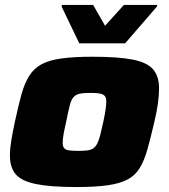

<svg xmlns="http://www.w3.org/2000/svg" viewBox="-20 -747 683 775"><path d="M289 8Q185 8 126 -4Q67 -16 43.5 -43.5Q20 -71 20 -120Q20 -146 25.5 -179.5Q31 -213 40 -255Q54 -320 66.5 -365.5Q79 -411 98 -441Q117 -471 147.5 -487.5Q178 -504 227.5 -511Q277 -518 353 -518Q457 -518 515.5 -506.5Q574 -495 598 -467Q622 -439 622 -391Q622 -364 617.5 -330Q613 -296 603 -255Q588 -190 575 -144Q562 -98 543.5 -68Q525 -38 494 -22Q463 -6 413.5 1Q364 8 289 8ZM296 -138Q319 -138 333.5 -140Q348 -142 357 -148.5Q366 -155 372.5 -167.5Q379 -180 384.5 -201.5Q390 -223 397 -255Q403 -284 406 -303.5Q409 -323 409 -338Q409 -353 402.5 -360Q396 -367 382.5 -369.5Q369 -372 345 -372Q317 -372 301 -368.5Q285 -365 276 -354Q267 -343 261 -319.5Q255 -296 247 -255Q240 -225 236.5 -204.5Q233 -184 233 -171Q233 -156 239 -149Q245 -142 259 -140Q273 -138 296 -138ZM300 -572 229 -720 230 -727H356L404 -643L480 -727H615L613 -720L485 -572Z"/></svg>

Font: Saira Expanded ExtraBold
Style: Italic
Weight: 800
Width: 7
Italic angle: -12°
Designer: Hector Gatti with collaboration of the Omnibus-Type team
Foundry: Omnibus-Type
Version: Version 1.101